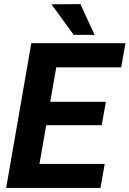

<svg xmlns="http://www.w3.org/2000/svg" viewBox="-20 -923 636 943"><path d="M479.5 -308.1H207L173.8 -117.7H494.1L473.6 0H10.3L133.8 -710.9H596.2L575.2 -592.3H256.3L226.6 -422.9H500ZM444.8 -751.5 341.8 -752 232.9 -901.9 375 -902.8Z"/></svg>

Font: RobotoDraft
Style: Bold Italic
Weight: 700
Italic angle: -12°
Version: Version 2.001150; 2014